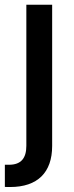

<svg xmlns="http://www.w3.org/2000/svg" viewBox="-37 -565 306 790"><path d="M71.4 -545.5V34.8C71.4 85.2 50.4 112.9 0 112.9H-17V204.2C-9.6 204.5 -2.8 204.5 4.6 204.5C117.5 204.5 177.6 144.9 177.6 35.5V-545.5Z"/></svg>

Font: Magic Ui Pro Medium
Style: Regular
Weight: 500
Designer: Stefan Endress, Andreas Faust
Version: Version 1.000;FEAKit 1.0